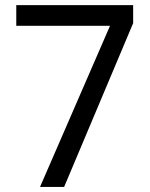

<svg xmlns="http://www.w3.org/2000/svg" viewBox="-20 -734 591 754"><path d="M137.2 0 412.1 -632.8H43.9V-713.9H502.9V-643.1L231.9 0Z"/></svg>

Font: Noto Sans Gujarati UI
Style: Regular
Weight: 400
Designer: Monotype Design Team
Foundry: Monotype Imaging Inc.
Version: Version 1.03